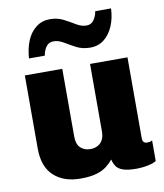

<svg xmlns="http://www.w3.org/2000/svg" viewBox="-85 -819 769 899"><g transform="rotate(-10 300.0 -370.0)"><path d="M226 10Q146 10 99 -33.5Q52 -77 52 -163V-511H230V-189Q230 -152 248.5 -135Q267 -118 295 -118Q314 -118 329.5 -126Q345 -134 353.5 -150Q362 -166 362 -190V-511H540V-129Q540 -113 546 -107.5Q552 -102 561 -102Q568 -102 573.5 -103Q579 -104 586 -108V-10Q573 -1 545.5 4.5Q518 10 493 10Q450 10 427.5 2Q405 -6 395.5 -20.5Q386 -35 382 -53Q369 -37 350.5 -22.5Q332 -8 302.5 1Q273 10 226 10ZM85 -586Q88 -633 103.5 -670Q119 -707 147 -728.5Q175 -750 212 -750Q249 -750 277.5 -735Q306 -720 330 -705.5Q354 -691 377 -691Q399 -691 411.5 -707.5Q424 -724 429 -750H504Q502 -703 486 -666Q470 -629 442.5 -607.5Q415 -586 377 -586Q340 -586 311.5 -601Q283 -616 259 -630.5Q235 -645 212 -645Q190 -645 177.5 -629Q165 -613 160 -586Z"/></g></svg>

Font: Chivo Mono ExtraBold
Style: Regular
Weight: 800
Monospace: yes
Designer: Hector Gatti
Foundry: Omnibus-Type
Version: Version 1.008